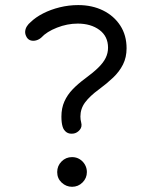

<svg xmlns="http://www.w3.org/2000/svg" viewBox="-20 -721 609 756"><path d="M85.7 -573.4Q91.9 -564.2 101.8 -561.6Q111.8 -559 122.7 -562.1Q133.6 -565.2 142.4 -572.9Q163.8 -596.2 204.3 -612.1Q244.8 -628.1 286.1 -628.1Q338 -628.1 371.7 -603Q405.4 -577.9 405.4 -533.2Q405.4 -512.1 396.2 -493.2Q387.1 -474.3 367.1 -454.8Q347.2 -435.2 314.7 -411.4Q287.1 -391.1 266.2 -369.4Q245.3 -347.7 233.6 -321.6Q221.8 -295.5 221.8 -261.8Q221.8 -238.1 226.4 -222.8Q230.2 -208.9 241.4 -200.6Q252.7 -192.3 270.7 -195.3Q284.1 -197.8 294.2 -209.9Q304.3 -222 299.6 -239Q296.6 -250 296.6 -262Q296.6 -292.9 315 -317.7Q333.4 -342.6 369.4 -368.9Q400.8 -392 425.5 -415.5Q450.2 -439 464.3 -467.1Q478.4 -495.2 478.4 -530.8Q478.4 -582.3 453.5 -620.5Q428.6 -658.7 385.6 -679.9Q342.5 -701 288.1 -701Q250.9 -701 215.2 -692.2Q179.5 -683.4 149.8 -668.2Q120.1 -653 100.4 -633.7Q92.3 -627.3 86.2 -617.9Q80 -608.5 79.1 -597.1Q78.2 -585.8 85.7 -573.4ZM322.1 -43.5Q322.1 -59.1 314.5 -72.6Q306.8 -86.1 293.7 -94.2Q280.5 -102.4 263.7 -102.4Q239.3 -102.4 222.2 -85.1Q205.2 -67.9 205.2 -43.5Q205.2 -18.5 222.8 -2Q240.5 14.5 263.7 14.5Q287.9 14.5 305 -2.6Q322.1 -19.7 322.1 -43.5Z"/></svg>

Font: Mikhak VF
Style: Regular
Weight: 100
Designer: Amin Abedi
Version: Version 3.001